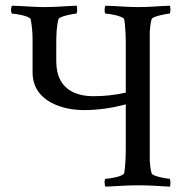

<svg xmlns="http://www.w3.org/2000/svg" viewBox="-20 -666 672 688"><path d="M181.6 -506.8C181.6 -542 182.6 -570.3 189.5 -597.7C192.4 -607.4 245.1 -617.2 252.9 -617.2C257.8 -617.2 256.8 -640.6 254.9 -645.5C215.8 -644.5 183.6 -640.6 140.6 -640.6C96.7 -640.6 68.4 -644.5 23.4 -645.5C21.5 -644.5 19.5 -636.7 19.5 -630.9C19.5 -625 21.5 -617.2 23.4 -617.2C36.1 -617.2 85 -608.4 89.8 -597.7C93.8 -580.1 96.7 -548.8 96.7 -527.3V-407.2C96.7 -298.8 210.9 -271.5 280.3 -271.5C336.9 -271.5 386.7 -280.3 430.7 -292V-131.8C430.7 -114.3 429.7 -67.4 424.8 -44.9C419.9 -33.2 371.1 -25.4 358.4 -25.4C353.5 -25.4 353.5 -2 358.4 2.9C403.3 1 431.6 -2 476.6 -2C519.5 -2 549.8 1 588.9 2.9C589.8 0 590.8 -5.9 590.8 -10.7C590.8 -16.6 589.8 -25.4 586.9 -25.4C579.1 -25.4 526.4 -34.2 523.4 -44.9C519.5 -58.6 517.6 -73.2 516.6 -88.9V-552.7C517.6 -568.4 519.5 -583 523.4 -597.7C526.4 -607.4 579.1 -617.2 586.9 -617.2C589.8 -617.2 590.8 -626 590.8 -631.8C590.8 -636.7 589.8 -643.6 588.9 -645.5C549.8 -644.5 519.5 -640.6 476.6 -640.6C431.6 -640.6 403.3 -644.5 358.4 -645.5C353.5 -641.6 353.5 -617.2 358.4 -617.2C371.1 -617.2 419.9 -608.4 424.8 -597.7C429.7 -574.2 430.7 -527.3 430.7 -510.7V-334C390.6 -325.2 353.5 -321.3 314.5 -321.3C254.9 -321.3 181.6 -343.8 181.6 -446.3Z"/></svg>

Font: Crimson
Style: Roman
Weight: 400
Version: Version 0.2